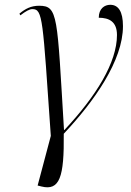

<svg xmlns="http://www.w3.org/2000/svg" viewBox="-20 -563 545 801"><path d="M153 215C229 234 248 176 246 -5C373 -140 493 -310 493 -454C493 -516 473 -543 440 -543C416 -543 392 -527 392 -489C436 -489 468 -472 468 -417C468 -303 382 -163 249 -21H247C218 -499 223 -539 143 -539C110 -539 86 -527 61 -506L65 -499C87 -516 103 -525 115 -525C159 -525 158 -486 192 4L137 211Z"/></svg>

Font: Noto Serif Display Light
Style: Italic
Weight: 300
Italic angle: -12°
Designer: Monotype Design Team
Foundry: Monotype Imaging Inc.
Version: Version 2.009